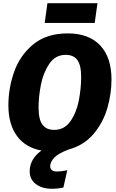

<svg xmlns="http://www.w3.org/2000/svg" viewBox="-20 -920 719 1190"><path d="M567 -778H257L274 -900H584ZM291 110Q291 143 335 143Q360 143 397 135L373 242Q338 250 302 250Q241 250 202.5 221Q164 192 164 142Q164 66 237 13Q138 -5 85 -77.5Q32 -150 32 -267Q32 -373 67.5 -474.5Q103 -576 185.5 -644.5Q268 -713 400 -713Q531 -713 601 -638.5Q671 -564 671 -428Q671 -338 645 -249Q619 -160 560 -90Q501 -20 407 6Q340 31 315.5 58Q291 85 291 110ZM219 -253Q219 -180 243 -147.5Q267 -115 316 -115Q380 -115 417.5 -170Q455 -225 469 -299.5Q483 -374 483 -443Q483 -516 459.5 -548Q436 -580 387 -580Q323 -580 285.5 -524.5Q248 -469 233.5 -394.5Q219 -320 219 -253Z"/></svg>

Font: Trujillo ExtraBold
Style: Italic
Weight: 800
Italic angle: -8°
Designer: Fira Sans original fonts by bBox Type GmbH, Carrois Corporate GbR, & Edenspiekermann AG / Changes by Cristiano Sobral
Foundry: Fira Sans original fonts by bBox Type GmbH, Carrois Corporate GbR, & Edenspiekermann AG / Changes by Cristiano Sobral
Version: Version 4.301;July 28, 2020;FontCreator 13.0.0.2655 64-bit